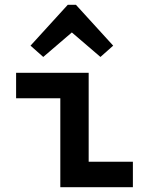

<svg xmlns="http://www.w3.org/2000/svg" viewBox="-20 -779 620 799"><path d="M231 0V-370H47V-476H349V-106H533V0ZM160 -542 107 -589 262 -759H296L451 -589L398 -542L279 -644Z"/></svg>

Font: Sometype Mono
Style: Bold
Weight: 700
Monospace: yes
Designer: Ryoichi Tsunekawa
Foundry: Dharma Type
Version: Version 1.000; ttfautohint (v1.8.3)